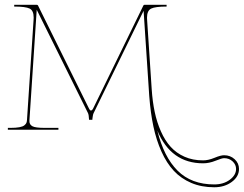

<svg xmlns="http://www.w3.org/2000/svg" viewBox="-20 -540 1015 799"><path d="M634.8 3.4Q661.6 112.8 719 170.2Q776.4 227.5 871.6 227.5Q910.2 227.5 936.3 208Q962.4 188.5 962.4 163.1Q962.4 145 948 131.6Q933.6 118.2 912.6 118.2Q903.3 118.2 877 128.9Q850.6 139.6 825.2 139.6Q691.4 139.6 634.8 3.4ZM39.1 -520H133.3Q136.7 -520 138.2 -517.1L349.1 -90.8Q354 -80.1 358.4 -80.1Q363.8 -80.1 368.7 -90.8L576.7 -517.1Q578.1 -520 581.1 -520H673.3V-512.7Q626 -512.7 608.9 -504.2Q591.8 -495.6 591.8 -466.3L592.3 -455.1L611.3 -168.5Q614.7 -117.2 623.8 -74.2Q632.8 -31.2 649.7 6.8Q666.5 44.9 690.2 71Q713.9 97.2 748 112.3Q782.2 127.4 825.2 127.4Q846.7 127.4 872.6 116.7Q898.4 106 912.6 106Q938.5 106 956.5 122.6Q974.6 139.2 974.6 163.1Q974.6 194.8 944.6 217Q914.6 239.3 871.6 239.3Q818.4 239.3 775.9 221.2Q733.4 203.1 703.4 170.9Q673.3 138.7 651.9 90.8Q630.4 43 618.4 -13.7Q606.4 -70.3 601.1 -140.1L577.6 -495.1L369.6 -69.3Q367.7 -65.9 366.5 -58.8Q365.2 -51.8 364.7 -46.9L364.3 -41.5H350.6Q349.6 -62.5 346.2 -69.3L132.8 -499.5L102.5 -39.6V-34.7Q102.5 -21.5 115 -14.6Q127.4 -7.8 167 -7.8H223.1V0H12.7V-7.8H23.4Q45.9 -7.8 60.5 -10.5Q75.2 -13.2 81.5 -18.6Q87.9 -23.9 89.8 -28.6Q91.8 -33.2 92.3 -40.5L119.6 -455.6Q120.1 -463.4 120.1 -466.8Q120.1 -496.1 103.3 -504.4Q86.4 -512.7 39.1 -512.7Z"/></svg>

Font: ZnikomitNo24
Style: Thin
Weight: 300
Designer: gluk
Foundry: gluk
Version: Version 0.55